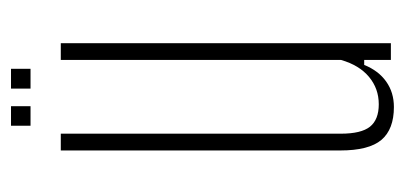

<svg xmlns="http://www.w3.org/2000/svg" viewBox="-214 -516 736 349"><g transform="rotate(-90 154.5 -342.0)"><path d="M134 5.5Q93.5 5.5 74.2 -17.2Q55 -40 55 -92V-600H85.5V-91Q85.5 -54 98.2 -38Q111 -22 139 -22Q167.5 -22 188.8 -39.8Q210 -57.5 219.5 -90.5V-600H250V0H219.5V-48.5H210.5Q200 -22.5 180.2 -8.5Q160.5 5.5 134 5.5ZM167.5 -655V-690.5H203.5V-655ZM100 -655V-690.5H135.5V-655Z"/></g></svg>

Font: Big Shoulders Display ExtraLight
Style: Regular
Weight: 250
Designer: Patric King
Foundry: XO Type Co
Version: Version 2.002